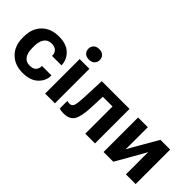

<svg xmlns="http://www.w3.org/2000/svg" viewBox="5 -1374 2026 2026"><g transform="rotate(45 1017.5 -361.0)"><path d="M35.6 -250V-265.6Q35.6 -387.5 107.3 -458.7Q179 -530 297.4 -530Q409.4 -530 468.3 -474Q527.1 -418 531.2 -341.3L532 -332.5H390.6V-338.9Q390.6 -374.8 367.1 -398.6Q343.5 -422.4 296.1 -422.4Q240.5 -422.4 212.3 -382.1Q184.1 -341.8 184.1 -273.7V-241.9Q184.1 -173.6 211.4 -133.2Q238.8 -92.8 295.9 -92.8Q347.9 -92.8 369.1 -118.3Q390.4 -143.8 390.4 -177.2V-182.6H531.5V-176.5Q531.5 -100.1 470.6 -42.7Q409.7 14.6 297.4 14.6Q179.2 14.6 107.4 -56.8Q35.6 -128.2 35.6 -250Z M620.4 0V-515.1H765.9V0ZM607.9 -658Q607.9 -690.9 629.9 -713.4Q652 -735.8 693.1 -735.8Q734.2 -735.8 756.3 -713.4Q778.3 -690.9 778.3 -658Q778.3 -624.8 756.2 -602.2Q734.1 -579.6 692.9 -579.6Q651.9 -579.6 629.9 -602.2Q607.9 -624.8 607.9 -658Z M1074.7 -406.5 1067.4 -235.8Q1061.5 -100.3 1027.7 -44.4Q993.9 11.5 904.3 11.5Q885.5 11.5 868.5 9Q851.6 6.6 840.8 2V-112.1Q849.1 -108.6 857.5 -107.2Q866 -105.7 876.2 -105.7Q911.6 -105.7 923.6 -137.1Q935.5 -168.5 939 -252L950.2 -515.1H1364.3V0H1219.2V-406.5Z M1492.2 0V-515.1H1637.2V-255.4Q1637.2 -240.7 1637 -222.4Q1636.7 -204.1 1636.2 -189.5H1639.6Q1646.2 -201.9 1653 -213.9Q1659.7 -225.8 1670.4 -245.6L1825.9 -515.1H1970.9V0H1825.9V-261.7Q1825.9 -276.4 1826.2 -294.7Q1826.4 -313 1826.9 -327.6H1823.5Q1816.9 -314.7 1810.1 -302.9Q1803.2 -291 1792.7 -271.5L1637.2 0Z"/></g></svg>

Font: RobotoFlex
Style: Regular
Weight: 400
Designer: Berlow after Robertson
Foundry: Google
Version: Version 2.136